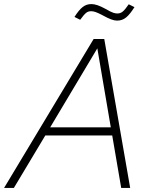

<svg xmlns="http://www.w3.org/2000/svg" viewBox="-51 -921 736 941"><path d="M460 -730H408L-31 0H17L171 -257H499L543 0H587ZM195 -297 426 -684 492 -297ZM314 -838 342 -824C367 -858 376 -866 396 -866C409 -866 422 -862 454 -845C485 -828 505 -820 523 -820C557 -820 578 -839 608 -886L580 -900C555 -864 544 -855 524 -855C513 -855 501 -857 467 -877C436 -894 415 -901 397 -901C364 -901 343 -883 314 -838Z"/></svg>

Font: Nacelle UltraLight
Style: Italic
Weight: 200
Italic angle: -12°
Designer: Sora Sagano
Foundry: Sora Sagano
Version: Version 1.000;FEAKit 1.0